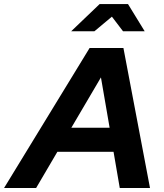

<svg xmlns="http://www.w3.org/2000/svg" viewBox="-80 -940 821 960"><path d="M-59.7 0 368 -700H537.1L670 0H518.8L487.7 -181.1H206.9L100.6 0ZM276.7 -301.3H468.1L424.7 -553ZM275.8 -783.6 418.3 -919.8H559.9L643.5 -783.6H535.2L479.5 -856.7L392 -783.6Z"/></svg>

Font: Red Hat Display VF
Style: Italic
Weight: 300
Italic angle: -12°
Designer: Pentagram, MCKL
Foundry: Pentagram, MCKL
Version: Version 1.010